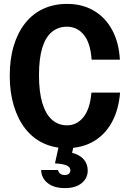

<svg xmlns="http://www.w3.org/2000/svg" viewBox="-20 -750 662 985"><path d="M322 10Q256 10 202 -15.5Q148 -41 110 -89.5Q72 -138 51 -207Q30 -276 30 -361Q30 -447 50.5 -515Q71 -583 109.5 -631.5Q148 -680 202.5 -705Q257 -730 324 -730Q402 -730 461 -695.5Q520 -661 555 -597Q590 -533 595 -444H450Q444 -530 410 -571.5Q376 -613 323 -613Q279 -613 246.5 -586.5Q214 -560 197 -505Q180 -450 180 -364Q180 -278 197.5 -220.5Q215 -163 247.5 -135Q280 -107 324 -107Q374 -107 408 -149Q442 -191 449 -275H596Q589 -187 554 -123Q519 -59 459.5 -24.5Q400 10 322 10ZM313 215Q258 215 225.5 190Q193 165 191 122H278Q279 133 288.5 140.5Q298 148 313 148Q325 148 333 141.5Q341 135 341 124Q341 108 323.5 99.5Q306 91 262 88L284 -12H360L350 34Q389 44 409.5 67.5Q430 91 430 125Q430 164 399 189.5Q368 215 313 215Z"/></svg>

Font: Instrument Sans SemiCondensed
Style: Bold
Weight: 700
Width: 4
Designer: Rodrigo Fuenzalida
Foundry: fragTYPE
Version: Version 1.000;gftools[0.9.28]